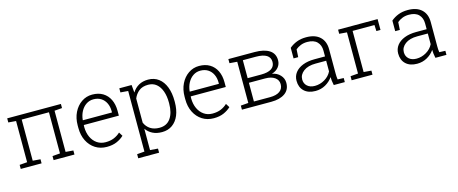

<svg xmlns="http://www.w3.org/2000/svg" viewBox="-43 -1136 4616 1937"><g transform="rotate(-15 2265.0 -167.5)"><path d="M47.4 0V-42.5L127 -48.8V-479L47.4 -485.4V-528.3H608.4V-485.4L528.8 -479V-48.8L608.4 -42.5V0H390.6V-42.5L470.2 -48.8V-478.5H185.5V-48.8L265.1 -42.5V0Z M945.8 10.3Q877.9 10.3 826.2 -22.7Q774.4 -55.7 745.1 -114Q715.8 -172.4 715.8 -248.5V-275.4Q715.8 -351.1 745.1 -410.4Q774.4 -469.7 824.5 -503.9Q874.5 -538.1 936 -538.1Q1001 -538.1 1047.1 -510.3Q1093.3 -482.4 1117.9 -431.9Q1142.6 -381.3 1142.6 -313V-263.2H776.4L775.4 -241.7Q775.9 -183.1 797.1 -137.2Q818.4 -91.3 856.7 -64.9Q895 -38.6 945.8 -38.6Q995.6 -38.6 1033.4 -54.4Q1071.3 -70.3 1100.1 -97.7L1125 -57.6Q1094.2 -28.3 1050.5 -9Q1006.8 10.3 945.8 10.3ZM780.3 -312H1084V-326.7Q1084 -373 1066.2 -409.9Q1048.3 -446.8 1015.4 -467.8Q982.4 -488.8 936 -488.8Q894 -488.8 860.4 -466.1Q826.7 -443.4 805.4 -404.1Q784.2 -364.7 779.3 -314.9Z M1220.2 203.1V160.2L1297.9 153.8V-479L1218.3 -485.4V-528.3H1346.7L1354 -447.8Q1380.4 -490.7 1422.1 -514.4Q1463.9 -538.1 1520.5 -538.1Q1584 -538.1 1629.6 -503.7Q1675.3 -469.2 1699.5 -406.7Q1723.6 -344.2 1723.6 -259.8V-249.5Q1723.6 -170.4 1699.5 -112.3Q1675.3 -54.2 1630.1 -22Q1585 10.3 1522 10.3Q1465.8 10.3 1424.1 -10.7Q1382.3 -31.7 1356.4 -69.3V153.8L1438 160.2V203.1ZM1508.3 -38.6Q1585 -38.6 1624.8 -96.2Q1664.6 -153.8 1664.6 -249.5V-259.8Q1664.6 -327.1 1646.5 -378.4Q1628.4 -429.7 1593.5 -458.7Q1558.6 -487.8 1507.3 -487.8Q1447.3 -487.8 1410.9 -458.5Q1374.5 -429.2 1356.4 -384.3V-132.3Q1375 -88.9 1413.1 -63.7Q1451.2 -38.6 1508.3 -38.6Z M2062.5 10.3Q1994.6 10.3 1942.9 -22.7Q1891.1 -55.7 1861.8 -114Q1832.5 -172.4 1832.5 -248.5V-275.4Q1832.5 -351.1 1861.8 -410.4Q1891.1 -469.7 1941.2 -503.9Q1991.2 -538.1 2052.7 -538.1Q2117.7 -538.1 2163.8 -510.3Q2210 -482.4 2234.6 -431.9Q2259.3 -381.3 2259.3 -313V-263.2H1893.1L1892.1 -241.7Q1892.6 -183.1 1913.8 -137.2Q1935.1 -91.3 1973.4 -64.9Q2011.7 -38.6 2062.5 -38.6Q2112.3 -38.6 2150.1 -54.4Q2188 -70.3 2216.8 -97.7L2241.7 -57.6Q2210.9 -28.3 2167.2 -9Q2123.5 10.3 2062.5 10.3ZM1897 -312H2200.7V-326.7Q2200.7 -373 2182.9 -409.9Q2165 -446.8 2132.1 -467.8Q2099.1 -488.8 2052.7 -488.8Q2010.7 -488.8 1977.1 -466.1Q1943.4 -443.4 1922.1 -404.1Q1900.9 -364.7 1896 -314.9Z M2357.4 0V-42.5L2437 -48.8V-479L2357.4 -485.4V-528.3H2437H2630.9Q2730 -528.3 2784.4 -493.2Q2838.9 -458 2838.9 -387.7Q2838.9 -346.7 2813.7 -315.7Q2788.6 -284.7 2743.2 -271.5Q2795.4 -262.7 2827.9 -227.5Q2860.4 -192.4 2860.4 -146.5Q2860.4 -74.7 2807.9 -37.4Q2755.4 0 2664.6 0ZM2495.6 -48.3H2664.6Q2730 -48.3 2765.9 -74Q2801.8 -99.6 2801.8 -147.5Q2801.8 -191.4 2765.4 -217.5Q2729 -243.7 2664.6 -243.7H2495.6ZM2495.6 -292H2636.2Q2707 -292 2743.7 -315.7Q2780.3 -339.4 2780.3 -386.2Q2780.3 -479.5 2630.9 -479.5H2495.6Z M3125 10.3Q3049.8 10.3 3007.3 -29.8Q2964.8 -69.8 2964.8 -138.2Q2964.8 -187 2993.2 -223.9Q3021.5 -260.7 3073.5 -281.2Q3125.5 -301.8 3196.8 -301.8H3306.2V-362.3Q3306.2 -419.4 3272.2 -454.3Q3238.3 -489.3 3169.9 -489.3Q3131.3 -489.3 3100.8 -476.8Q3070.3 -464.4 3047.9 -445.3L3043 -364.7H2994.6V-475.1Q3028.8 -504.4 3072.3 -521.2Q3115.7 -538.1 3170.9 -538.1Q3264.2 -538.1 3314.5 -491.2Q3364.7 -444.3 3364.7 -361.3V-106.4Q3364.7 -90.8 3365.7 -75.4Q3366.7 -60.1 3369.1 -44.9L3432.1 -42.5V0H3316.9Q3311 -28.8 3308.8 -46.4Q3306.6 -64 3306.2 -85.9Q3277.3 -43.5 3230 -16.6Q3182.6 10.3 3125 10.3ZM3131.8 -41Q3186 -41 3234.6 -69.6Q3283.2 -98.1 3306.2 -145.5V-256.8H3196.3Q3115.2 -256.8 3069.3 -221.9Q3023.4 -187 3023.4 -136.2Q3023.4 -93.8 3052.7 -67.4Q3082 -41 3131.8 -41Z M3503.4 0V-42.5L3583 -48.8V-479L3503.4 -485.4V-528.3H3916V-415H3873L3870.1 -478.5H3641.6V-48.8L3721.2 -42.5V0Z M4186.5 10.3Q4111.3 10.3 4068.8 -29.8Q4026.4 -69.8 4026.4 -138.2Q4026.4 -187 4054.7 -223.9Q4083 -260.7 4135 -281.2Q4187 -301.8 4258.3 -301.8H4367.7V-362.3Q4367.7 -419.4 4333.7 -454.3Q4299.8 -489.3 4231.4 -489.3Q4192.9 -489.3 4162.4 -476.8Q4131.8 -464.4 4109.4 -445.3L4104.5 -364.7H4056.2V-475.1Q4090.3 -504.4 4133.8 -521.2Q4177.2 -538.1 4232.4 -538.1Q4325.7 -538.1 4376 -491.2Q4426.3 -444.3 4426.3 -361.3V-106.4Q4426.3 -90.8 4427.2 -75.4Q4428.2 -60.1 4430.7 -44.9L4493.7 -42.5V0H4378.4Q4372.6 -28.8 4370.4 -46.4Q4368.2 -64 4367.7 -85.9Q4338.9 -43.5 4291.5 -16.6Q4244.1 10.3 4186.5 10.3ZM4193.4 -41Q4247.6 -41 4296.1 -69.6Q4344.7 -98.1 4367.7 -145.5V-256.8H4257.8Q4176.8 -256.8 4130.9 -221.9Q4085 -187 4085 -136.2Q4085 -93.8 4114.3 -67.4Q4143.6 -41 4193.4 -41Z"/></g></svg>

Font: Roboto Slab LO Light
Style: Regular
Weight: 300
Designer: Google
Version: Version 2.000